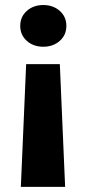

<svg xmlns="http://www.w3.org/2000/svg" viewBox="-20 -558 340 760"><path d="M83.5 -304.2H216.8L237.8 181.6H62.5ZM242.7 -455.6Q242.7 -419.4 216.6 -396.2Q190.4 -373 151.4 -373Q112.3 -373 86.2 -396.2Q60.1 -419.4 60.1 -455.6Q60.1 -491.7 86.2 -514.9Q112.3 -538.1 151.4 -538.1Q190.4 -538.1 216.6 -514.9Q242.7 -491.7 242.7 -455.6Z"/></svg>

Font: TypoPRO Roboto
Style: Regular
Weight: 900
Designer: Google
Version: Version 2.136; 2016